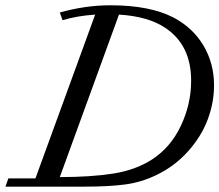

<svg xmlns="http://www.w3.org/2000/svg" viewBox="-37 -696 818 716"><path d="M-16.6 0 -5.9 -30.8H95.2L317.9 -641.6Q248 -636.7 196.3 -620.6L186 -649.4Q281.7 -676.3 375 -676.3Q522 -676.3 610.4 -630.4Q682.6 -592.3 721.9 -525.9Q761.2 -459.5 761.2 -377.9Q761.2 -312.5 737.1 -249Q712.9 -185.5 662.8 -130.1Q612.8 -74.7 543.5 -42Q489.3 -16.1 429.7 -8.1Q370.1 0 278.8 0ZM579.1 -592.3Q516.1 -634.8 406.7 -641.6L186 -35.6Q300.8 -35.6 384.5 -48.6Q468.3 -61.5 530.3 -101.6Q599.6 -146.5 637.7 -227.3Q675.8 -308.1 675.8 -395Q675.8 -528.3 579.1 -592.3Z"/></svg>

Font: Elstob 10pt
Style: Italic
Weight: 400
Italic angle: -20°
Designer: Peter S. Baker
Version: Version 1.015